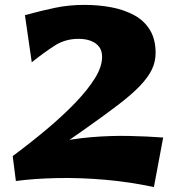

<svg xmlns="http://www.w3.org/2000/svg" viewBox="-20 -729 719 786"><path d="M148 -75 32 -90Q106 -145 171.5 -200Q237 -255 288 -308Q339 -361 368.5 -408.5Q398 -456 398 -496Q398 -521 386 -537Q374 -553 352.5 -561.5Q331 -570 301 -570Q247 -570 203.5 -542Q160 -514 110 -474L82 -667Q148 -685 205 -697Q262 -709 325 -709Q384 -709 436.5 -699Q489 -689 530 -666.5Q571 -644 594 -606Q617 -568 617 -512Q617 -476 601.5 -444Q586 -412 552.5 -377Q519 -342 464 -300Q409 -258 331 -203Q253 -148 148 -75ZM610 37Q514 16 411.5 7Q309 -2 214 0Q119 2 45 12L32 -90Q113 -125 194.5 -143Q276 -161 354.5 -167.5Q433 -174 507 -172.5Q581 -171 648 -166Z"/></svg>

Font: Marhey Light SemiBold
Style: Regular
Weight: 600
Version: Version 1.000